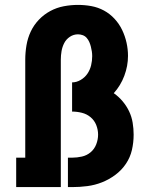

<svg xmlns="http://www.w3.org/2000/svg" viewBox="-20 -763 640 783"><path d="M46 0V-120H83V-520Q83 -549 88 -578.5Q93 -608 105.5 -634.5Q118 -661 138.5 -682.5Q159 -704 185 -718Q211 -732 240 -737.5Q269 -743 298 -743Q326 -743 353 -738Q380 -733 404 -720Q428 -707 447 -686.5Q466 -666 478 -641Q490 -616 496 -589Q502 -562 502 -535Q502 -494 487 -454Q472 -414 444 -383Q464 -369 480 -350Q496 -331 506.5 -309Q517 -287 521 -262.5Q525 -238 525 -214Q525 -182 518 -151.5Q511 -121 493.5 -95Q476 -69 450.5 -50Q425 -31 396 -19.5Q367 -8 336 -4Q305 0 274 0H257V-120H274Q294 -120 314 -124.5Q334 -129 349.5 -142Q365 -155 372.5 -174.5Q380 -194 380 -214Q380 -234 372.5 -253Q365 -272 349.5 -285Q334 -298 314 -303Q294 -308 274 -308V-427Q292 -427 309 -437Q326 -447 336.5 -462.5Q347 -478 351.5 -496.5Q356 -515 356 -534Q356 -544 354.5 -553.5Q353 -563 350.5 -573Q348 -583 344 -592Q340 -601 333.5 -608.5Q327 -616 317.5 -619.5Q308 -623 298 -623Q280 -623 265 -613Q250 -603 242 -587.5Q234 -572 231 -554.5Q228 -537 228 -520V0Z"/></svg>

Font: Iosevka Etoile Heavy
Style: Regular
Weight: 900
Designer: Belleve Invis
Foundry: Belleve Invis
Version: Version 22.1.2; ttfautohint (v1.8.4)